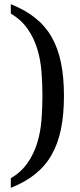

<svg xmlns="http://www.w3.org/2000/svg" viewBox="-20 -780 386 928"><path d="M185.1 -316.9Q185.1 -376.5 180.4 -434.6Q175.8 -492.7 159.9 -544.4Q144 -596.2 113.8 -639.9Q83.5 -683.6 32.2 -714.8V-759.8Q101.1 -732.4 149.9 -693.6Q198.7 -654.8 229.5 -601.1Q260.3 -547.4 274.7 -477.3Q289.1 -407.2 289.1 -316.9Q289.1 -226.6 274.7 -156Q260.3 -85.4 229.5 -31.5Q198.7 22.5 149.9 61.5Q101.1 100.6 32.2 127.9V82Q83.5 50.8 113.8 6.8Q144 -37.1 159.9 -89.1Q175.8 -141.1 180.4 -199.2Q185.1 -257.3 185.1 -316.9Z"/></svg>

Font: Droid-TTFautohint Serif
Style: Regular
Weight: 400
Foundry: Ascender Corporation
Version: Version 1.00; ttfautohint (v1.00rc1.4-1a1c-dirty) -l 8 -r 50